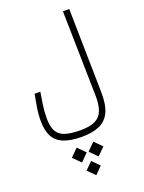

<svg xmlns="http://www.w3.org/2000/svg" viewBox="-203 -785 991 1322"><g transform="rotate(-20 293.0 -123.5)"><path d="M262.2 163.6Q175.8 163.6 125.2 141.1Q74.7 118.7 53.2 74.7Q31.7 30.8 31.7 -33.7Q31.7 -87.4 39.8 -134.8Q47.9 -182.1 56.2 -226.6H98.1Q91.8 -184.1 84.2 -137.5Q76.7 -90.8 76.7 -38.6Q76.7 22 95.5 56.2Q114.3 90.3 156.7 104Q199.2 117.7 269 117.7Q337.4 117.7 376.7 98.4Q416 79.1 431.9 36.9Q447.8 -5.4 446.3 -74.7L433.6 -693.4H480L491.2 -81.5Q493.2 13.2 467.3 66.7Q441.4 120.1 389.9 141.8Q338.4 163.6 262.2 163.6ZM201.2 221.2 255.4 275.4 201.2 330.1 146.5 275.4ZM323.2 221.2 377.4 275.4 323.2 330.1 269 275.4ZM263.7 341.3 315.4 393.1 263.7 445.8 211.4 393.1Z"/></g></svg>

Font: Cascadia Mono ExtraLight
Style: Regular
Weight: 200
Monospace: yes
Designer: Aaron Bell
Foundry: Saja Typeworks
Version: Version 2404.023; ttfautohint (v1.8.4)